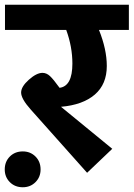

<svg xmlns="http://www.w3.org/2000/svg" viewBox="-41 -713 563 809"><path d="M502 -693V-587H376Q409 -505 409 -435Q409 -358 358.5 -314.5Q308 -271 216 -263L432 -86L326 15L88 -252Q48 -297 48 -323Q48 -348 80.5 -377Q113 -406 138 -406Q155 -406 169.5 -392.5Q184 -379 210 -343Q264 -350 264 -445Q264 -516 238 -587H-20V-693ZM55 -75Q87 -75 108.5 -53.5Q130 -32 130 1Q130 33 108.5 54.5Q87 76 55 76Q22 76 0.5 54.5Q-21 33 -21 1Q-21 -32 0.5 -53.5Q22 -75 55 -75Z"/></svg>

Font: FiraGO
Style: Bold
Weight: 700
Designer: bBox Type
Foundry: bBox Type GmbH
Version: Version 1.001;PS 001.001;hotconv 1.0.88;makeotf.lib2.5.64775